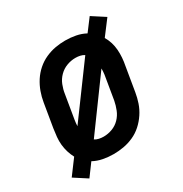

<svg xmlns="http://www.w3.org/2000/svg" viewBox="-153 -680 800 839"><g transform="rotate(-30 247.0 -260.0)"><path d="M59 47 -6 5 49 -69Q40 -86 34.5 -104Q29 -122 27 -141.5Q25 -161 27 -181Q29 -201 32 -221L52 -341Q56 -366 65 -391Q74 -416 88.5 -438.5Q103 -461 123.5 -479Q144 -497 168.5 -508Q193 -519 218 -523.5Q243 -528 268 -528Q295 -528 321 -523Q347 -518 369 -506L415 -567L480 -525L424 -451Q434 -434 439.5 -416Q445 -398 446.5 -378.5Q448 -359 446.5 -339Q445 -319 441 -299L421 -179Q417 -154 408.5 -129Q400 -104 385 -81.5Q370 -59 350 -41Q330 -23 305.5 -12Q281 -1 255.5 3.5Q230 8 205 8Q178 8 152 3Q126 -2 104 -14ZM128 -177 313 -429Q304 -435 292.5 -437.5Q281 -440 269 -440Q247 -440 225.5 -432Q204 -424 187.5 -407.5Q171 -391 162.5 -369.5Q154 -348 151 -327L131 -207Q130 -200 129 -192Q128 -184 128 -177ZM205 -80Q227 -80 248.5 -88Q270 -96 286 -112.5Q302 -129 310.5 -150.5Q319 -172 323 -193L343 -313Q344 -320 344.5 -328Q345 -336 345 -343L161 -91Q170 -85 181.5 -82.5Q193 -80 205 -80Z"/></g></svg>

Font: Iosevka Term Curly SmBd Obl
Style: Regular
Weight: 600
Italic angle: -9°
Designer: Belleve Invis
Foundry: Belleve Invis
Version: Version 32.3.0